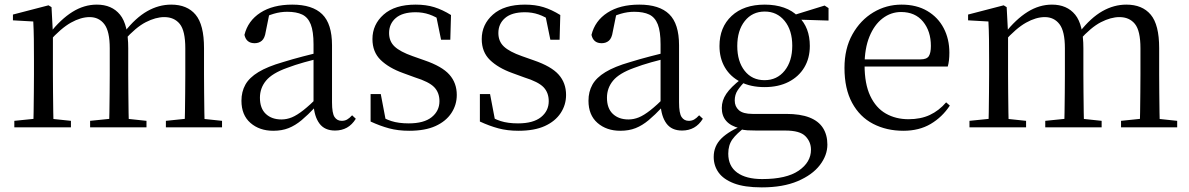

<svg xmlns="http://www.w3.org/2000/svg" viewBox="-20 -551 5148 831"><path d="M42 0V-28L150 -39H183L287 -28V0ZM124 0Q125 -24 125.5 -65Q126 -106 126.5 -150.5Q127 -195 127 -229V-290Q127 -341 126.5 -381Q126 -421 124 -458L36 -463V-488L190 -528L203 -520L209 -406V-403V-229Q209 -195 209.5 -150.5Q210 -106 210.5 -65Q211 -24 212 0ZM370 0V-28L478 -39H511L614 -28V0ZM452 0Q453 -24 453.5 -64.5Q454 -105 454.5 -149.5Q455 -194 455 -229V-342Q455 -416 431.5 -446.5Q408 -477 368 -477Q330 -477 287 -453Q244 -429 192 -371L183 -406H194Q243 -468 293.5 -499.5Q344 -531 399 -531Q464 -531 499.5 -487.5Q535 -444 535 -342V-229Q535 -194 535.5 -149.5Q536 -105 536.5 -64.5Q537 -24 538 0ZM698 0V-28L804 -39H837L941 -28V0ZM778 0Q780 -24 780.5 -64.5Q781 -105 781.5 -149.5Q782 -194 782 -229V-342Q782 -418 758 -447.5Q734 -477 691 -477Q654 -477 611 -455Q568 -433 518 -377L507 -413H519Q567 -474 617 -502.5Q667 -531 721 -531Q790 -531 826.5 -487.5Q863 -444 863 -343V-229Q863 -194 863.5 -149.5Q864 -105 864.5 -64.5Q865 -24 866 0Z M1163 15Q1103 15 1064 -19Q1025 -53 1025 -115Q1025 -154 1042 -184.5Q1059 -215 1098.5 -239Q1138 -263 1204 -282Q1246 -295 1292 -307Q1338 -319 1378 -328V-303Q1338 -293 1297 -281.5Q1256 -270 1222 -257Q1158 -234 1131.5 -202Q1105 -170 1105 -128Q1105 -82 1130.5 -58Q1156 -34 1198 -34Q1221 -34 1243 -43Q1265 -52 1293 -74Q1321 -96 1359 -134L1368 -87H1344Q1313 -54 1285.5 -31Q1258 -8 1229 3.5Q1200 15 1163 15ZM1430 14Q1385 14 1362.5 -16.5Q1340 -47 1337 -100V-103V-359Q1337 -415 1325 -445.5Q1313 -476 1288 -488Q1263 -500 1223 -500Q1194 -500 1165 -491.5Q1136 -483 1103 -465L1146 -492L1130 -413Q1126 -386 1113.5 -375Q1101 -364 1082 -364Q1046 -364 1038 -400Q1053 -461 1107 -496Q1161 -531 1245 -531Q1332 -531 1374.5 -489.5Q1417 -448 1417 -355V-108Q1417 -61 1428 -44.5Q1439 -28 1459 -28Q1472 -28 1482 -33.5Q1492 -39 1504 -52L1520 -37Q1504 -11 1481.5 1.5Q1459 14 1430 14Z M1751 15Q1703 15 1664 4.5Q1625 -6 1584 -25V-144H1628L1652 -18L1615 -20V-56Q1643 -37 1674 -27Q1705 -17 1749 -17Q1815 -17 1848.5 -44Q1882 -71 1882 -113Q1882 -150 1859.5 -173.5Q1837 -197 1776 -216L1724 -235Q1663 -257 1627.5 -291.5Q1592 -326 1592 -382Q1592 -445 1640.5 -488Q1689 -531 1779 -531Q1824 -531 1859.5 -520Q1895 -509 1932 -486L1929 -379H1889L1865 -496L1896 -490V-458Q1866 -479 1838 -488.5Q1810 -498 1779 -498Q1722 -498 1693 -473Q1664 -448 1664 -408Q1664 -372 1688 -349.5Q1712 -327 1766 -308L1817 -290Q1893 -264 1925 -228Q1957 -192 1957 -140Q1957 -97 1933.5 -61.5Q1910 -26 1865 -5.5Q1820 15 1751 15Z M2224 15Q2176 15 2137 4.5Q2098 -6 2057 -25V-144H2101L2125 -18L2088 -20V-56Q2116 -37 2147 -27Q2178 -17 2222 -17Q2288 -17 2321.5 -44Q2355 -71 2355 -113Q2355 -150 2332.5 -173.5Q2310 -197 2249 -216L2197 -235Q2136 -257 2100.5 -291.5Q2065 -326 2065 -382Q2065 -445 2113.5 -488Q2162 -531 2252 -531Q2297 -531 2332.5 -520Q2368 -509 2405 -486L2402 -379H2362L2338 -496L2369 -490V-458Q2339 -479 2311 -488.5Q2283 -498 2252 -498Q2195 -498 2166 -473Q2137 -448 2137 -408Q2137 -372 2161 -349.5Q2185 -327 2239 -308L2290 -290Q2366 -264 2398 -228Q2430 -192 2430 -140Q2430 -97 2406.5 -61.5Q2383 -26 2338 -5.5Q2293 15 2224 15Z M2665 15Q2605 15 2566 -19Q2527 -53 2527 -115Q2527 -154 2544 -184.5Q2561 -215 2600.5 -239Q2640 -263 2706 -282Q2748 -295 2794 -307Q2840 -319 2880 -328V-303Q2840 -293 2799 -281.5Q2758 -270 2724 -257Q2660 -234 2633.5 -202Q2607 -170 2607 -128Q2607 -82 2632.5 -58Q2658 -34 2700 -34Q2723 -34 2745 -43Q2767 -52 2795 -74Q2823 -96 2861 -134L2870 -87H2846Q2815 -54 2787.5 -31Q2760 -8 2731 3.5Q2702 15 2665 15ZM2932 14Q2887 14 2864.5 -16.5Q2842 -47 2839 -100V-103V-359Q2839 -415 2827 -445.5Q2815 -476 2790 -488Q2765 -500 2725 -500Q2696 -500 2667 -491.5Q2638 -483 2605 -465L2648 -492L2632 -413Q2628 -386 2615.5 -375Q2603 -364 2584 -364Q2548 -364 2540 -400Q2555 -461 2609 -496Q2663 -531 2747 -531Q2834 -531 2876.5 -489.5Q2919 -448 2919 -355V-108Q2919 -61 2930 -44.5Q2941 -28 2961 -28Q2974 -28 2984 -33.5Q2994 -39 3006 -52L3022 -37Q3006 -11 2983.5 1.5Q2961 14 2932 14Z M3277 260Q3202 260 3156.5 242.5Q3111 225 3090 195.5Q3069 166 3069 128Q3069 81 3102.5 48Q3136 15 3202 -11L3207 -2Q3168 27 3150 52Q3132 77 3132 114Q3132 168 3170.5 196Q3209 224 3279 224Q3384 224 3437 187.5Q3490 151 3490 97Q3490 63 3466 38.5Q3442 14 3379 14H3256Q3233 14 3215 13Q3197 12 3181 7V4Q3104 -15 3104 -84Q3104 -116 3123.5 -145Q3143 -174 3188 -209V-218L3211 -206Q3185 -179 3172.5 -160Q3160 -141 3160 -116Q3160 -90 3178 -74Q3196 -58 3237 -58H3383Q3444 -58 3483.5 -42.5Q3523 -27 3542 3Q3561 33 3561 75Q3561 121 3528.5 163.5Q3496 206 3432.5 233Q3369 260 3277 260ZM3289 -174Q3229 -174 3185 -196.5Q3141 -219 3117.5 -259Q3094 -299 3094 -352Q3094 -433 3146.5 -482Q3199 -531 3290 -531Q3336 -531 3373 -518Q3410 -505 3434 -480L3437 -478Q3485 -432 3485 -352Q3485 -299 3461 -259Q3437 -219 3393 -196.5Q3349 -174 3289 -174ZM3289 -204Q3343 -204 3376 -245Q3409 -286 3409 -353Q3409 -420 3376 -460.5Q3343 -501 3290 -501Q3236 -501 3203.5 -460Q3171 -419 3171 -352Q3171 -285 3203 -244.5Q3235 -204 3289 -204ZM3404 -467V-484H3410L3549 -527L3566 -516V-462Z M3890 15Q3817 15 3759 -15Q3701 -45 3668 -106Q3635 -167 3635 -257Q3635 -341 3669.5 -402.5Q3704 -464 3760 -497.5Q3816 -531 3882 -531Q3947 -531 3993.5 -503.5Q4040 -476 4064.5 -429Q4089 -382 4089 -323Q4089 -287 4082 -263H3674V-294H3964Q3991 -294 4000 -308Q4009 -322 4009 -352Q4009 -416 3975 -457.5Q3941 -499 3880 -499Q3836 -499 3800 -471.5Q3764 -444 3743 -392.5Q3722 -341 3722 -269Q3722 -188 3746.5 -136Q3771 -84 3814 -59.5Q3857 -35 3912 -35Q3965 -35 4004.5 -53.5Q4044 -72 4075 -108L4091 -94Q4058 -44 4008 -14.5Q3958 15 3890 15Z M4176 0V-28L4284 -39H4317L4421 -28V0ZM4258 0Q4259 -24 4259.5 -65Q4260 -106 4260.5 -150.5Q4261 -195 4261 -229V-290Q4261 -341 4260.5 -381Q4260 -421 4258 -458L4170 -463V-488L4324 -528L4337 -520L4343 -406V-403V-229Q4343 -195 4343.5 -150.5Q4344 -106 4344.5 -65Q4345 -24 4346 0ZM4504 0V-28L4612 -39H4645L4748 -28V0ZM4586 0Q4587 -24 4587.5 -64.5Q4588 -105 4588.5 -149.5Q4589 -194 4589 -229V-342Q4589 -416 4565.5 -446.5Q4542 -477 4502 -477Q4464 -477 4421 -453Q4378 -429 4326 -371L4317 -406H4328Q4377 -468 4427.5 -499.5Q4478 -531 4533 -531Q4598 -531 4633.5 -487.5Q4669 -444 4669 -342V-229Q4669 -194 4669.5 -149.5Q4670 -105 4670.5 -64.5Q4671 -24 4672 0ZM4832 0V-28L4938 -39H4971L5075 -28V0ZM4912 0Q4914 -24 4914.5 -64.5Q4915 -105 4915.5 -149.5Q4916 -194 4916 -229V-342Q4916 -418 4892 -447.5Q4868 -477 4825 -477Q4788 -477 4745 -455Q4702 -433 4652 -377L4641 -413H4653Q4701 -474 4751 -502.5Q4801 -531 4855 -531Q4924 -531 4960.5 -487.5Q4997 -444 4997 -343V-229Q4997 -194 4997.5 -149.5Q4998 -105 4998.5 -64.5Q4999 -24 5000 0Z"/></svg>

Font: Noto Serif KR ExtraLight
Style: Regular
Weight: 400
Version: Version 2.002-H1;hotconv 1.1.0;makeotfexe 2.6.0